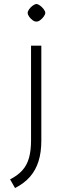

<svg xmlns="http://www.w3.org/2000/svg" viewBox="-20 -701 341 971"><path d="M56 250 31 206Q69 187 92.5 161Q116 135 126.5 98Q137 61 137 10V-470H189V10Q189 69 175 114Q161 159 132 192.5Q103 226 56 250ZM164 -592Q156 -591 145.5 -598.5Q135 -606 127.5 -616.5Q120 -627 120 -636Q120 -644 127.5 -654.5Q135 -665 145.5 -672.5Q156 -680 164 -681Q173 -680 183 -672.5Q193 -665 201 -654.5Q209 -644 209 -636Q209 -628 201 -617Q193 -606 182.5 -598.5Q172 -591 164 -592Z"/></svg>

Font: Changa ExtraLight ExtraLight
Style: Regular
Weight: 250
Version: Version 3.002; ttfautohint (v1.8.2)